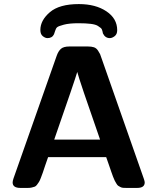

<svg xmlns="http://www.w3.org/2000/svg" viewBox="-20 -922 773 942"><path d="M178 -775Q178 -822 224.5 -862Q271 -902 367 -902Q449 -902 502 -866.5Q555 -831 555 -774Q555 -754 542.5 -744.5Q530 -735 519 -735Q496 -735 485 -758Q485 -759 482.5 -769.5Q480 -780 475.5 -784Q471 -788 460 -795Q449 -802 425 -805Q401 -808 365 -808Q320 -808 293.5 -801Q267 -794 260.5 -788.5Q254 -783 250 -769Q246 -755 245 -754Q236 -735 213 -735Q202 -735 190 -744.5Q178 -754 178 -775ZM42 -27Q42 -34 46 -46L258 -648Q266 -671 279 -682.5Q292 -694 321 -694H411Q429 -694 441 -690Q453 -686 461 -673.5Q469 -661 471 -656.5Q473 -652 479 -634L686 -44Q690 -32 690 -27Q690 0 653 0H600Q591 0 584 -0.5Q577 -1 570.5 -4.5Q564 -8 560 -10.5Q556 -13 551 -21.5Q546 -30 543 -35.5Q540 -41 534.5 -55.5Q529 -70 525.5 -80.5Q522 -91 514.5 -112.5Q507 -134 501 -151H216Q209 -133 201.5 -109.5Q194 -86 190 -75Q186 -64 180.5 -49.5Q175 -35 171 -29Q167 -23 161.5 -15.5Q156 -8 150 -6Q144 -4 136 -2Q128 0 117 0H80Q42 0 42 -27ZM246 -237H471Q369 -529 359 -569Q349 -533 246 -237Z"/></svg>

Font: CMU Sans Serif
Style: Bold
Weight: 700
Version: Version 0.7.0